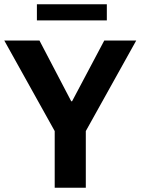

<svg xmlns="http://www.w3.org/2000/svg" viewBox="-20 -875 655 895"><path d="M235 0V-264L0 -686H164L312 -403H316L466 -686H615L380 -264V0ZM152 -780V-855H478V-780Z"/></svg>

Font: Chivo Medium SemiBold
Style: Regular
Weight: 600
Version: Version 2.002